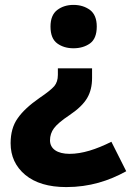

<svg xmlns="http://www.w3.org/2000/svg" viewBox="-20 -573 530 776"><path d="M371.1 -465.8C371.1 -496.6 361.8 -519 343.8 -532.7C325.2 -546.4 302.7 -553.2 276.9 -553.2C251.5 -553.2 229.5 -546.4 211.4 -532.7C193.4 -519 184.1 -496.6 184.1 -465.8C184.1 -433.1 193.4 -410.6 211.4 -397.5C229.5 -384.3 251.5 -377.9 276.9 -377.9C302.7 -377.9 325.2 -384.3 343.8 -397.5C361.8 -410.6 371.1 -433.1 371.1 -465.8ZM352.1 -296.9H213.9V-270C213.9 -251.5 209 -236.3 199.2 -224.6C189 -212.9 168.9 -196.8 139.2 -176.8C99.1 -148.9 69.8 -121.6 51.3 -94.7C32.2 -67.9 22.9 -34.2 22.9 5.9C22.9 58.1 42.5 100.6 82 133.8C121.6 166.5 176.8 183.1 248 183.1C342.3 183.1 420.4 157.7 490.2 119.1L430.2 0C368.2 30.8 312.5 48.8 261.2 48.8C211.9 48.8 182.1 28.8 182.1 -5.9C182.1 -23.9 187.5 -40.5 198.2 -54.7C208.5 -68.8 229.5 -86.9 261.2 -107.9C295.9 -131.3 319.3 -154.3 332.5 -177.2C345.7 -199.7 352.1 -226.6 352.1 -257.8Z"/></svg>

Font: Noto Reveo Sans
Style: Regular
Weight: 800
Designer: Monotype Design Team
Foundry: Monotype Imaging Inc.
Version: Version 2.007